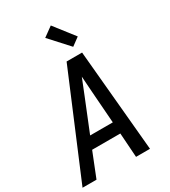

<svg xmlns="http://www.w3.org/2000/svg" viewBox="-232 -1092 1064 1203"><g transform="rotate(-30 300.0 -490.0)"><path d="M0 0 309 -735H421L488 0H387L375 -176H171L101 0ZM205 -260H369L352 -490Q350 -519 348 -547.5Q346 -576 344 -605Q332 -576 321 -547.5Q310 -519 298 -490ZM391 -794 267 -930 336 -980 448 -836Z"/></g></svg>

Font: Iosevka Aile Medium Oblique
Style: Regular
Weight: 500
Italic angle: -9°
Designer: Belleve Invis
Foundry: Belleve Invis
Version: Version 31.1.0; ttfautohint (v1.8.4)